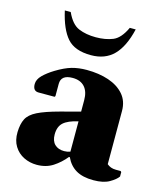

<svg xmlns="http://www.w3.org/2000/svg" viewBox="-108 -788 747 879"><g transform="rotate(15 265.5 -348.5)"><path d="M148 9Q115 9 86.5 -5Q58 -19 41 -46.5Q24 -74 25 -113Q26 -152 38.5 -176.5Q51 -201 86 -218.5Q121 -236 188 -254L282 -279V-333Q282 -374 262 -396Q242 -418 205 -418Q150 -418 150 -375V-317L147 -313H71Q44 -313 44 -346Q44 -368 64 -388Q84 -408 115 -427Q156 -452 188 -461Q220 -470 258 -470Q316 -470 362 -454.5Q408 -439 435 -408Q462 -377 462 -330V-78Q470 -71 480.5 -67Q491 -63 505 -63H527L531 -59V-38Q520 -22 492 -6Q464 10 417 10Q366 10 334.5 -8.5Q303 -27 286 -64H282Q257 -33 224.5 -12Q192 9 148 9ZM192 -147Q192 -116 208.5 -100Q225 -84 253 -84Q267 -84 282 -89V-233Q234 -222 213 -203Q192 -184 192 -147ZM258 -540Q181 -540 145 -581Q109 -622 90 -707H118Q142 -654 177 -639.5Q212 -625 258 -625Q304 -625 338.5 -639Q373 -653 398 -707H426Q406 -622 365.5 -581Q325 -540 258 -540Z"/></g></svg>

Font: Spectral ExtraBold
Style: Regular
Weight: 800
Designer: Jean-Baptiste Levee
Foundry: Production Type
Version: Version 2.001